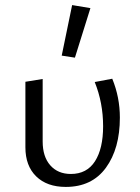

<svg xmlns="http://www.w3.org/2000/svg" viewBox="-20 -731 551 756"><path d="M80 -151V-409L148 -420V-174Q148 -114 178 -80Q208 -46 259 -46Q322 -46 354 -96Q386 -146 386 -234Q386 -326 353 -408L422 -421Q452 -348 452 -268Q452 -146 397 -70.5Q342 5 239 5Q165 5 122.5 -36.5Q80 -78 80 -151ZM223 -512 264 -711 336 -699 275 -504Z"/></svg>

Font: Ysabeau
Style: Regular
Weight: 400
Designer: Christian Thalmann (Catharsis Fonts)
Version: Version 0.003